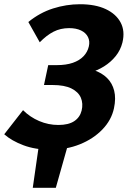

<svg xmlns="http://www.w3.org/2000/svg" viewBox="-25 -693 607 908"><path d="M130 195 162 -28H302L239 195ZM214 15Q142 15 86 -6Q30 -27 -5 -58L84 -172Q117 -139 160.5 -120.5Q204 -102 251 -102Q299 -102 326 -120Q353 -138 361 -170Q369 -203 357.5 -230.5Q346 -258 313 -274.5Q280 -291 223 -291H183L203 -385H243Q288 -385 319.5 -396Q351 -407 370 -427Q389 -447 395 -473Q401 -498 391 -518Q381 -538 358 -549Q335 -560 302 -560Q261 -560 228 -543Q195 -526 163 -493L109 -589Q163 -633 226 -653Q289 -673 353 -673Q426 -673 475 -650Q524 -627 545.5 -586.5Q567 -546 554 -492Q545 -456 522 -427.5Q499 -399 467 -379Q435 -359 398 -349Q361 -339 324 -339L332 -374Q380 -374 418 -361.5Q456 -349 481 -324.5Q506 -300 515 -264Q524 -228 514 -181Q502 -125 459 -80.5Q416 -36 352.5 -10.5Q289 15 214 15Z"/></svg>

Font: Ysabeau Office ExtraBold
Style: Italic
Weight: 800
Italic angle: -12°
Designer: Christian Thalmann (Catharsis Fonts)
Version: Version 2.001;gftools[0.9.30]; featfreeze: tnum,lnum,ss02